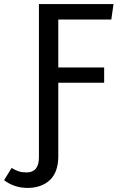

<svg xmlns="http://www.w3.org/2000/svg" viewBox="-91 -709 602 942"><path d="M44 213Q-21 213 -71 175L-34 115Q-16 126 0.5 131.5Q17 137 39 137Q100 137 100 63V-689H466L455 -613H195V-378H420V-303H195V57Q195 136 153.5 174.5Q112 213 44 213Z"/></svg>

Font: Trujillo
Style: Regular
Weight: 400
Designer: Fira Sans original fonts by bBox Type GmbH, Carrois Corporate GbR, & Edenspiekermann AG / Changes by Cristiano Sobral
Foundry: Fira Sans original fonts by bBox Type GmbH, Carrois Corporate GbR, & Edenspiekermann AG / Changes by Cristiano Sobral
Version: Version 4.301;October 17, 2021;FontCreator 14.0.0.2814 64-bi